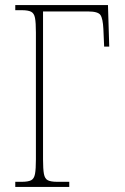

<svg xmlns="http://www.w3.org/2000/svg" viewBox="-20 -734 492 754"><path d="M40 0V-20H65Q90 -20 102 -26Q114 -32 117.5 -51Q121 -70 121 -108V-606Q121 -645 117.5 -663.5Q114 -682 102 -688Q90 -694 65 -694H40V-714H404L409 -551H389L386 -620Q384 -661 374.5 -675Q365 -689 326 -689H149V-108Q149 -70 152.5 -51Q156 -32 168 -26Q180 -20 205 -20H252V0Z"/></svg>

Font: Noto Serif Condensed Thin
Style: Regular
Weight: 100
Width: 3
Designer: Monotype Design Team
Foundry: Monotype Imaging Inc.
Version: Version 2.013; ttfautohint (v1.8.4.7-5d5b)